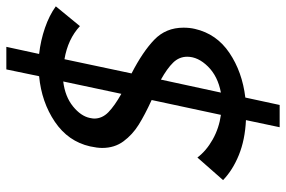

<svg xmlns="http://www.w3.org/2000/svg" viewBox="-172 -638 924 621"><g transform="rotate(-90 290.5 -327.0)"><path d="M410 -581 364 -364Q434 -328 473 -290.5Q512 -253 512 -196Q512 -176 508 -159Q492 -89 430.5 -47.5Q369 -6 286 4L262 115H190L213 6Q149 3 100 -17Q51 -37 19 -68L92 -151Q114 -122 150.5 -101.5Q187 -81 230 -75L278 -299Q230 -321 198 -341Q166 -361 144.5 -390Q123 -419 123 -459Q123 -475 128 -498Q144 -569 207.5 -612Q271 -655 355 -663L377 -769H450L427 -663Q471 -658 511.5 -644Q552 -630 581 -609L517 -531Q475 -570 410 -581ZM218 -485Q218 -459 238.5 -439Q259 -419 298 -397L338 -585Q289 -579 257.5 -553.5Q226 -528 220 -499Q218 -489 218 -485ZM344 -269 302 -75Q355 -85 386.5 -117Q418 -149 418 -184Q418 -210 399 -229.5Q380 -249 344 -269Z"/></g></svg>

Font: Ysabeau Infant Semibold
Style: Italic
Weight: 600
Italic angle: -12°
Designer: Christian Thalmann (Catharsis Fonts)
Version: Version 0.003